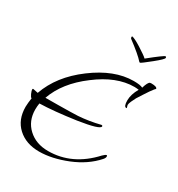

<svg xmlns="http://www.w3.org/2000/svg" viewBox="-175 -807 899 968"><g transform="rotate(30 274.5 -323.0)"><path d="M195 46Q119 46 71.5 2.5Q24 -41 24 -116Q24 -127 25.5 -140Q27 -153 29 -168Q24 -168 16 -185Q9 -202 9 -207.5Q9 -213 13 -213L42 -207Q83 -324 201 -412Q320 -501 432 -501Q471 -501 485 -493Q496 -530 507 -534Q510 -535 514 -535Q549 -535 549 -522Q546 -522 526 -494Q520 -485 506.5 -464.5Q493 -444 485 -431Q478 -418 471.5 -403.5Q465 -389 465 -381L469 -366Q469 -364 467 -364Q452 -364 452 -400Q452 -435 475 -475Q468 -476 461.5 -476.5Q455 -477 450 -477Q346 -477 236 -393Q125 -310 88 -205Q125 -205 162.5 -205.5Q200 -206 230.5 -206.5Q261 -207 276 -208Q306 -210 337.5 -215Q369 -220 401 -228Q408 -228 408 -223Q408 -204 283 -185Q157 -167 76 -165Q73 -146 73 -129Q73 -62 118 -20.5Q163 21 233 21Q373 21 480 -95Q494 -109 500 -109Q504 -109 504 -103Q504 -94 495 -84Q442 -24 356 11Q269 46 195 46ZM412 -596 407 -599Q384 -626 313 -679L310 -687L312 -692Q327 -690 367 -665Q387 -652 401 -642.5Q415 -633 422 -626Q500 -689 508 -689Q513 -689 513 -682Q513 -674 467 -637Q420 -599 412 -596Z"/></g></svg>

Font: Qwigley
Style: Regular
Weight: 400
Designer: Robert E. Leuschke
Foundry: Robert E. Leuschke
Version: Version 1.010; ttfautohint (v1.8.3)